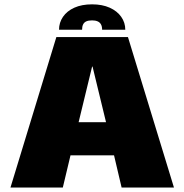

<svg xmlns="http://www.w3.org/2000/svg" viewBox="-20 -842 827 862"><path d="M27 0H262L296.5 -144.5H492L526 0H761L554.5 -675.5H233ZM333 -293.5 393.5 -543H395.5L456 -293.5ZM393.5 -822.5Q347 -822.5 313.8 -807.5Q280.5 -792.5 262.8 -766.5Q245 -740.5 245 -708.5H348.5Q348.5 -723 353 -732.2Q357.5 -741.5 367.2 -746Q377 -750.5 393.5 -750.5Q408 -750.5 418 -746.2Q428 -742 433.2 -732.8Q438.5 -723.5 438.5 -708.5H542.5Q542.5 -740.5 524.2 -766.5Q506 -792.5 472.5 -807.5Q439 -822.5 393.5 -822.5Z"/></svg>

Font: Anybody Thin Black
Style: Regular
Weight: 900
Version: Version 1.113;gftools[0.9.25]